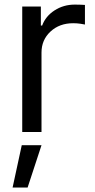

<svg xmlns="http://www.w3.org/2000/svg" viewBox="-20 -574 412 835"><path d="M76.7 0V-545.5H157.7V-463.1H163.4Q178.3 -503.6 217.3 -528.8Q256.4 -554 305.4 -554Q314.6 -554 328.5 -553.6Q342.3 -553.3 349.4 -552.6V-467.3Q345.2 -468.4 330.1 -470.7Q315 -473 298.3 -473Q238.6 -473 199.6 -436.8Q160.5 -400.6 160.5 -345.2V0ZM34.8 241.5 74.6 57.5H160.5L100.1 241.5Z"/></svg>

Font: Inter Alia
Style: Regular
Weight: 400
Designer: Rasmus Andersson (Latin, Greek, Cyrillic etc.) and Evan from Shavian.info (Shavian, old style figures)
Foundry: Shavian.info
Version: Version 0.001;git-37ab20767